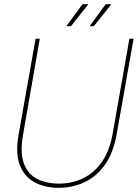

<svg xmlns="http://www.w3.org/2000/svg" viewBox="-20 -885 658 917"><path d="M260 12Q194 12 145 -14.5Q96 -41 74.5 -97Q53 -153 69 -243L150 -700H170L90 -241Q75 -156 94 -104.5Q113 -53 157.5 -30.5Q202 -8 263 -8Q325 -8 378 -34Q431 -60 467.5 -113Q504 -166 518 -246L598 -700H618L537 -243Q521 -153 480.5 -97Q440 -41 383 -14.5Q326 12 260 12ZM408 -760 485 -865H512L428 -760ZM297 -760 374 -865H402L319 -760Z"/></svg>

Font: DM Sans 10pt Thin
Style: Italic
Weight: 250
Italic angle: -10°
Version: Version 4.004;gftools[0.9.30]